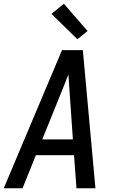

<svg xmlns="http://www.w3.org/2000/svg" viewBox="-20 -1002 640 1022"><path d="M0 0 310 -735H421L488 0H387L374 -176H171L100 0ZM368 -260 352 -490Q350 -519 348 -548Q346 -577 344 -606Q333 -577 321.5 -548Q310 -519 298 -490L205 -260ZM392 -793 254 -928 320 -982 446 -837Z"/></svg>

Font: Iosevka SS04 Md Ex Obl
Style: Regular
Weight: 500
Width: 7
Italic angle: -9°
Monospace: yes
Designer: Belleve Invis
Foundry: Belleve Invis
Version: Version 19.0.0; ttfautohint (v1.8.4)